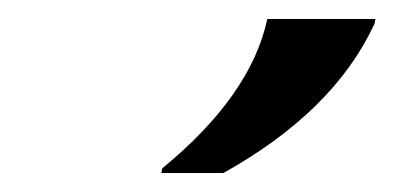

<svg xmlns="http://www.w3.org/2000/svg" viewBox="-20 -767 413 201"><path d="M373 -747.1 372.1 -742.2Q329.6 -650.4 213.9 -585.9H148.9L149.9 -590.8Q242.7 -667 259.8 -747.1Z"/></svg>

Font: Classica
Style: Book Oblique
Weight: 400
Italic angle: -12°
Designer: Wojciech Kalinowski "wmk69" (wmk69@o2.pl)
Foundry: Wojciech Kalinowski "wmk69" (wmk69@o2.pl)
Version: Version 2.1.1; 2021-05-14